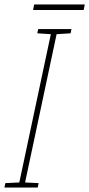

<svg xmlns="http://www.w3.org/2000/svg" viewBox="-45 -845 402 865"><path d="M-25 0 -21 -20 42 -23 184 -691 123 -695 127 -714H277L273 -695L210 -691L68 -23L129 -20L125 0ZM104 -800 109 -825H337L332 -800Z"/></svg>

Font: Noto Sans UI SemiCondensed Thin
Style: Italic
Weight: 250
Width: 4
Italic angle: -12°
Designer: Monotype Design Team
Foundry: Monotype Imaging Inc.
Version: Version 1.901